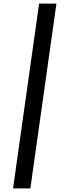

<svg xmlns="http://www.w3.org/2000/svg" viewBox="-20 -865 373 1075"><path d="M53 190 199 -845H296L150 190Z"/></svg>

Font: Plus Jakarta Sans Medium
Style: Italic
Weight: 500
Italic angle: -8°
Designer: Gumpita Rahayu
Foundry: Tokotype
Version: Version 2.071; ttfautohint (v1.8.4.7-5d5b);gftools[0.9.29]